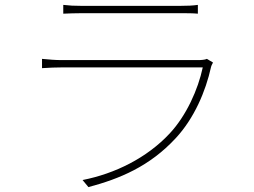

<svg xmlns="http://www.w3.org/2000/svg" viewBox="-20 -742 1040 786"><path d="M239 -722V-686C264 -687 286 -688 314 -688C365 -688 659 -688 716 -688C747 -688 769 -688 790 -686V-722C769 -719 748 -718 717 -718C657 -718 359 -718 314 -718C284 -718 264 -719 239 -722ZM852 -486 827 -501C819 -497 803 -496 790 -496C756 -496 262 -496 231 -496C208 -496 182 -498 152 -501V-463C182 -465 208 -466 231 -466C262 -466 762 -466 810 -466C791 -376 743 -269 675 -196C581 -95 450 -31 318 -5L342 24C469 -10 592 -60 700 -177C775 -258 822 -368 844 -468C845 -473 849 -480 852 -486Z"/></svg>

Font: Harano Aji Gothic ExtraLight
Style: Regular
Weight: 250
Foundry: Masamichi Hosoda
Version: HaranoAjiGothic-ExtraLight version 20230610;ttx 4.39.4